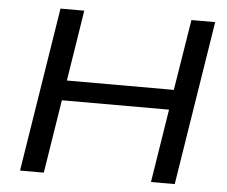

<svg xmlns="http://www.w3.org/2000/svg" viewBox="-51 -763 971 821"><g transform="rotate(5 435.0 -352.5)"><path d="M64 0 176 -705H278L230 -401H689L738 -705H840L728 0H626L676 -315H216L166 0Z"/></g></svg>

Font: Nunito Sans 10pt SemiExpanded Medium
Style: Italic
Weight: 500
Width: 6
Italic angle: -9°
Designer: Vernon Adams
Foundry: Vernon Adams
Version: Version 3.101;gftools[0.9.27]